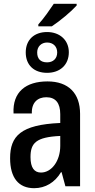

<svg xmlns="http://www.w3.org/2000/svg" viewBox="-20 -977 498 1007"><path d="M181 -839H252C297 -869 352 -915 382 -948V-957H262C240 -925 213 -884 181 -849ZM227 -595C295 -595 341 -637 341 -703C341 -766 294 -809 227 -809C159 -809 115 -768 115 -702C115 -635 159 -595 227 -595ZM227 -650C192 -650 175 -669 175 -702C175 -733 197 -754 227 -754C259 -754 280 -733 280 -702C280 -669 258 -650 227 -650ZM159 10C218 10 268 -20 300 -74H303L323 0H400V-380C400 -488 339 -550 229 -550C116 -550 45 -495 51 -382H147C145 -440 178 -467 223 -467C272 -467 296 -436 296 -378V-332C88 -323 33 -263 33 -147C33 -44 78 10 159 10ZM195 -72C160 -72 140 -97 140 -153C140 -227 169 -258 296 -264V-212C296 -132 250 -72 195 -72Z"/></svg>

Font: Kathrein 67 Medium Condensed
Style: Regular
Weight: 500
Width: 3
Designer: Lazydogs Typefoundry, based on Open Sans by Ascender Corporation
Foundry: Lazydogs Typefoundry
Version: Version 1.003;PS 001.003;hotconv 1.0.88;makeotf.lib2.5.64775